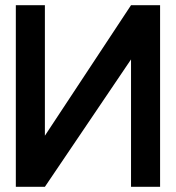

<svg xmlns="http://www.w3.org/2000/svg" viewBox="-20 -720 679 740"><path d="M41 -700V0H153L485 -491V0H597V-700H485L153 -197V-700Z"/></svg>

Font: Advent Pro Expanded
Style: Bold
Weight: 700
Width: 7
Designer: VivaRado, Andreas Kalpakidis
Foundry: VivaRado, Andreas Kalpakidis
Version: Version 3.000